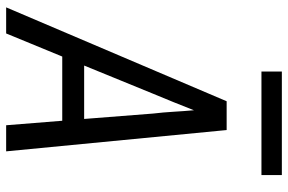

<svg xmlns="http://www.w3.org/2000/svg" viewBox="-180 -780 959 640"><g transform="rotate(90 300.0 -459.5)"><path d="M4 0 317 -735H413L484 0H397L382 -187H168L91 0ZM198 -260H376L358 -490Q354 -524 352 -558Q350 -592 347 -626Q334 -592 320 -558Q306 -524 292 -490ZM218 -851V-919H563V-851Z"/></g></svg>

Font: Iosevka Extended Oblique
Style: Regular
Weight: 400
Width: 7
Italic angle: -9°
Monospace: yes
Designer: Belleve Invis
Foundry: Belleve Invis
Version: Version 32.0.1; ttfautohint (v1.8.4)